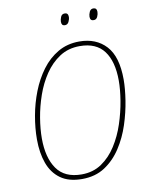

<svg xmlns="http://www.w3.org/2000/svg" viewBox="-96 -958 809 1038"><g transform="rotate(-10 308.0 -439.0)"><path d="M270 10Q197 10 152 -22.5Q107 -55 86.5 -112Q66 -169 66 -243Q66 -305 78 -372Q90 -439 114.5 -501.5Q139 -564 176.5 -614.5Q214 -665 265.5 -695Q317 -725 383 -725Q475 -725 529.5 -666Q584 -607 584 -481Q584 -432 574 -367.5Q564 -303 542.5 -237Q521 -171 484.5 -115Q448 -59 395.5 -24.5Q343 10 270 10ZM272 -15Q335 -15 382 -47Q429 -79 462.5 -131.5Q496 -184 516.5 -246.5Q537 -309 547 -370Q557 -431 557 -480Q557 -585 514 -642.5Q471 -700 381 -700Q318 -700 270.5 -669Q223 -638 189 -587.5Q155 -537 134 -476.5Q113 -416 103 -355.5Q93 -295 93 -244Q93 -138 136 -76.5Q179 -15 272 -15ZM480 -825Q461 -825 461 -847Q461 -859 467.5 -873.5Q474 -888 489 -888Q508 -888 508 -866Q508 -853 501.5 -839Q495 -825 480 -825ZM322 -825Q304 -825 304 -847Q304 -859 310 -873.5Q316 -888 332 -888Q351 -888 351 -866Q351 -853 344 -839Q337 -825 322 -825Z"/></g></svg>

Font: Noto Sans SemiCondensed Thin
Style: Italic
Weight: 100
Width: 4
Italic angle: -12°
Designer: Monotype Design Team
Foundry: Monotype Imaging Inc.
Version: Version 2.013; ttfautohint (v1.8.4.7-5d5b)